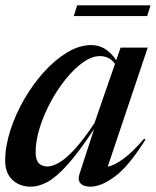

<svg xmlns="http://www.w3.org/2000/svg" viewBox="-20 -691 586 722"><path d="M279 -37 334 -206Q276.5 -119 234.2 -72Q192 -25 159 -7Q126 11 96 11Q54 11 26.8 -14.5Q-0.5 -40 -0.5 -86.5Q-0.5 -140.5 18.8 -200.5Q38 -260.5 70.8 -317.2Q103.5 -374 145.2 -420.2Q187 -466.5 232.8 -494Q278.5 -521.5 323.5 -521.5Q379 -521.5 417 -464.5L433.5 -512H535.5L385 -64Q408.5 -68.5 443 -93Q477.5 -117.5 522 -169.5L527 -166Q465.5 -67.5 413.2 -28.2Q361 11 320 11Q293.5 11 282.5 -2Q271.5 -15 279 -37ZM114 -119Q114 -89 126 -77Q138 -65 158.5 -65Q176.5 -65 201.5 -79Q226.5 -93 259.5 -128.5Q292.5 -164 335 -227.5L412.5 -451Q400.5 -467 386.5 -473.5Q372.5 -480 355.5 -480Q325 -480 291.8 -456.2Q258.5 -432.5 226.8 -393Q195 -353.5 169.5 -305.8Q144 -258 129 -209.2Q114 -160.5 114 -119ZM257.5 -630.5 270 -671H546L533.5 -630.5Z"/></svg>

Font: Newsreader 72pt Medium
Style: Italic
Weight: 500
Italic angle: -17°
Designer: Hugues Gentile
Foundry: Production Type
Version: Version 1.003; ttfautohint (v1.8.3)